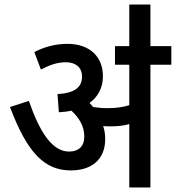

<svg xmlns="http://www.w3.org/2000/svg" viewBox="-20 -825 774 845"><path d="M443 -213C443 -234 440 -253 434 -270C445 -269 456 -269 466 -269C495 -269 522 -271 549 -279V0H642V-540H734V-622H642V-805H549V-622H486V-540H549V-362C519 -353 491 -349 453 -349C430 -349 410 -351 390 -354C385 -360 379 -366 374 -372C412 -399 433 -440 433 -490C433 -572 378 -632 277 -632C216 -632 169 -615 131 -596L160 -519C197 -538 230 -551 270 -551C310 -551 341 -531 341 -488C341 -442 310 -415 233 -411L239 -331C259 -332 277 -334 294 -338C328 -307 351 -270 351 -224C351 -180 325 -158 284 -158C211 -158 156 -240 107 -381L24 -354C101 -149 178 -75 292 -75C383 -75 443 -123 443 -213Z"/></svg>

Font: Noto Sans Devanagari UI SemiCondensed Medium
Style: Regular
Weight: 500
Width: 4
Designer: Jelle Bosma - Monotype Design Team
Foundry: Monotype Imaging Inc.
Version: Version 2.004